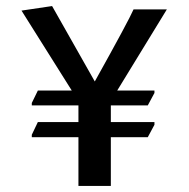

<svg xmlns="http://www.w3.org/2000/svg" viewBox="-20 -661 623 634"><path d="M490 -362V-354L468 -313H346V-258H490V-249L468 -208H346V-47H239V-208H85V-216L105 -258H239V-313H85V-321L105 -362H217L51 -626L152 -641L293 -392Q405 -593 421 -630H531L367 -362Z"/></svg>

Font: Halant SemiBold
Style: Regular
Weight: 600
Designer: Hitesh Malaviya (Devanagari), Satya Rajpurohit (Latin)
Foundry: Indian Type Foundry
Version: Version 1.101;PS 1.0;hotconv 1.0.78;makeotf.lib2.5.61930; tt